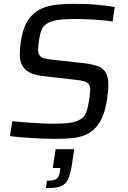

<svg xmlns="http://www.w3.org/2000/svg" viewBox="-20 -716 667 1001"><path d="M32 0ZM273 8Q216 8 149.5 4Q83 0 32 -6L44 -84Q70 -81 99.5 -79Q129 -77 157.5 -75Q186 -73 212 -72Q238 -71 258 -71Q311 -71 343 -75.5Q375 -80 398 -93Q421 -106 430 -131.5Q439 -157 444 -191Q449 -224 450 -243.5Q451 -263 444.5 -274.5Q438 -286 421 -291.5Q404 -297 374 -300L208 -319Q161 -324 134 -338.5Q107 -353 95 -376.5Q83 -400 83 -431.5Q83 -463 89 -502Q99 -566 122 -604Q145 -642 180 -662.5Q215 -683 262 -689.5Q309 -696 367 -696Q396 -696 426 -695Q456 -694 484 -691.5Q512 -689 536.5 -686Q561 -683 578 -679L567 -604Q548 -607 524 -609.5Q500 -612 474 -613.5Q448 -615 422 -616Q396 -617 372 -617Q317 -617 283 -612Q249 -607 228 -595Q204 -581 196 -559Q188 -537 183 -505Q179 -476 178.5 -458Q178 -440 185 -429Q192 -418 207.5 -413Q223 -408 250 -405L413 -387Q464 -382 497 -368Q530 -354 541 -312Q550 -272 538 -197Q527 -126 503.5 -85Q480 -44 446 -23.5Q412 -3 368.5 2.5Q325 8 273 8ZM225 226Q243 226 255 224Q267 222 274.5 216.5Q282 211 286 201.5Q290 192 292 177L295 160H255L270 62H367L355 143Q349 180 341 204Q333 228 318.5 241.5Q304 255 280.5 260Q257 265 219 265Z"/></svg>

Font: Azeri Sans
Style: Italic
Weight: 400
Designer: Hector Gatti & Omnibus-Type (original fonts) / Cristiano Sobral (main changes and remastering)
Foundry: Omnibus-Type
Version: Version 0.07;August 21, 2020;FontCreator 13.0.0.2681 64-bit;